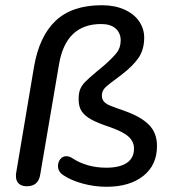

<svg xmlns="http://www.w3.org/2000/svg" viewBox="-20 -706 666 735"><path d="M223 -35Q202 -48 202 -71Q202 -86 211 -97Q220 -108 234 -108Q245 -108 256 -101Q312 -64 387 -64Q438 -64 465.5 -82.5Q493 -101 493 -137Q493 -163 473 -182Q453 -201 402 -219Q354 -235 329.5 -248.5Q305 -262 293 -279.5Q281 -297 281 -326Q281 -350 287 -364.5Q293 -379 305.5 -392Q318 -405 349 -431L378 -455Q413 -486 427.5 -505Q442 -524 442 -552Q442 -579 423 -596.5Q404 -614 367 -614Q232 -614 206 -460L134 -38Q127 7 83 7Q63 7 52 -3Q41 -13 41 -32Q41 -40 42 -45L110 -449Q130 -567 193 -626.5Q256 -686 370 -686Q419 -686 456 -669.5Q493 -653 512.5 -624.5Q532 -596 532 -562Q532 -517 511 -485.5Q490 -454 443 -418Q395 -383 382.5 -370.5Q370 -358 370 -340Q370 -326 378 -317Q386 -308 402 -301.5Q418 -295 458 -281Q520 -259 550.5 -228Q581 -197 581 -147Q581 -74 528.5 -32.5Q476 9 388 9Q342 9 297.5 -3Q253 -15 223 -35Z"/></svg>

Font: SN Pro
Style: Italic
Weight: 400
Italic angle: -9°
Designer: Tobias Whetton
Foundry: Supernotes
Version: Version 1.003